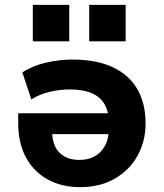

<svg xmlns="http://www.w3.org/2000/svg" viewBox="-20 -759 676 790"><path d="M309 11Q234 11 176.5 -20.5Q119 -52 87 -111Q55 -170 55 -252V-293H450V-207H178L194 -225Q194 -162 224 -131.5Q254 -101 307 -101Q342 -101 369 -115.5Q396 -130 412 -159.5Q428 -189 428 -231V-251Q428 -300 410 -330.5Q392 -361 356.5 -376Q321 -391 267 -391Q228 -391 186 -381.5Q144 -372 109 -350L72 -461Q115 -489 170 -501.5Q225 -514 277 -514Q378 -514 445 -482Q512 -450 545.5 -391.5Q579 -333 579 -251Q579 -178 546 -118.5Q513 -59 452.5 -24Q392 11 309 11ZM347 -589V-739H497V-589ZM115 -589V-739H265V-589Z"/></svg>

Font: Nunito Sans 7pt ExtraBold
Style: Regular
Weight: 800
Designer: Vernon Adams
Foundry: Vernon Adams
Version: Version 3.101;gftools[0.9.27]